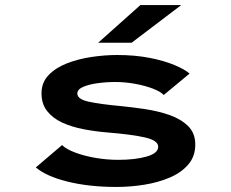

<svg xmlns="http://www.w3.org/2000/svg" viewBox="-20 -730 915 761"><path d="M441.5 11Q333 11 247.8 -10.2Q162.5 -31.5 122 -66.5L226 -155Q242 -139 276.8 -125.8Q311.5 -112.5 356.8 -104.5Q402 -96.5 449.5 -96.5Q515.5 -96.5 561.2 -109.5Q607 -122.5 607 -148.5Q607 -173 555.5 -185Q504 -197 406 -205Q357 -209 310.5 -218Q264 -227 226.5 -244.2Q189 -261.5 166.8 -289.8Q144.5 -318 144.5 -360Q144.5 -403 172.5 -432.2Q200.5 -461.5 245.5 -479Q290.5 -496.5 342.8 -504.2Q395 -512 443.5 -512Q514.5 -512 572.2 -500.8Q630 -489.5 670.8 -472.5Q711.5 -455.5 731.5 -438.5L629 -353.5Q616.5 -367 585.8 -378.8Q555 -390.5 515.5 -397.8Q476 -405 436.5 -405Q401 -405 366.5 -400.2Q332 -395.5 309.2 -385.5Q286.5 -375.5 286.5 -359.5Q286.5 -336.5 332.2 -326.8Q378 -317 459 -309.5Q505.5 -305 556.8 -297.2Q608 -289.5 652.8 -273.8Q697.5 -258 725.8 -230Q754 -202 754 -157Q754 -110.5 726.5 -78.2Q699 -46 653.5 -26.5Q608 -7 552.8 2Q497.5 11 441.5 11ZM501.5 -560.5H369L536.5 -710H698.5Z"/></svg>

Font: Trispace SemiExpanded SemiBold
Style: Regular
Weight: 600
Width: 6
Designer: Tyler Finck
Foundry: Etcetera Type Company
Version: Version 1.210; ttfautohint (v1.8.3)